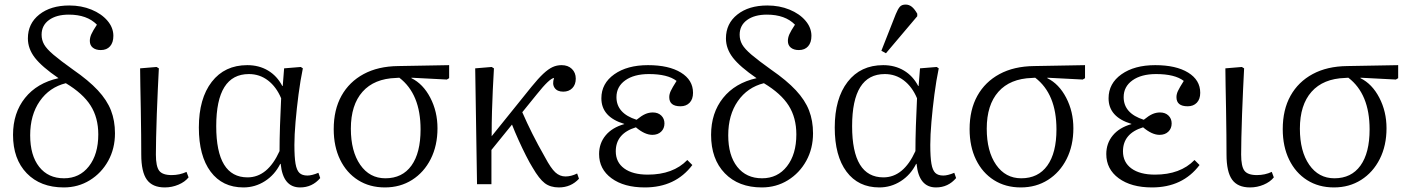

<svg xmlns="http://www.w3.org/2000/svg" viewBox="-20 -806 6178 840"><path d="M259 14Q157 14 97 -48Q37 -110 37 -216Q37 -312 89.5 -377.5Q142 -443 236 -464Q163 -514 132.5 -553.5Q102 -593 102 -638Q102 -703 152 -742.5Q202 -782 283 -782Q336 -782 380 -764Q424 -746 450 -715.5Q476 -685 476 -649Q476 -620 461.5 -603.5Q447 -587 421 -587Q399 -587 386 -597.5Q373 -608 373 -627Q373 -641 379.5 -656Q386 -671 404 -698Q361 -742 281 -742Q227 -742 194.5 -718.5Q162 -695 162 -654Q162 -631 173 -611.5Q184 -592 214 -566.5Q244 -541 300 -501Q368 -454 408 -411Q448 -368 465.5 -323Q483 -278 483 -223Q483 -156 453.5 -102.5Q424 -49 373 -17.5Q322 14 259 14ZM260 -26Q328 -26 369 -78.5Q410 -131 410 -218Q410 -291 376.5 -344Q343 -397 268 -442Q196 -424 154 -363.5Q112 -303 112 -214Q112 -126 151.5 -76Q191 -26 260 -26Z M701 14Q647 14 622.5 -20Q598 -54 598 -130Q598 -164 597.5 -216.5Q597 -269 596 -325.5Q595 -382 594 -431Q593 -480 593 -507L665 -513L675 -507Q673 -468 670.5 -415Q668 -362 666 -306.5Q664 -251 663 -204Q662 -157 662 -130Q662 -78 676.5 -59Q691 -40 731 -40Q766 -40 796 -54L805 -30Q789 -10 760.5 2Q732 14 701 14Z M1045 14Q953 14 901.5 -55Q850 -124 850 -248Q850 -375 906.5 -448Q963 -521 1062 -521Q1113 -521 1152.5 -497.5Q1192 -474 1215 -430H1217L1223 -507L1296 -513L1305 -507Q1294 -454 1286 -392.5Q1278 -331 1273 -273Q1268 -215 1268 -172Q1268 -118 1273 -89.5Q1278 -61 1290 -49.5Q1302 -38 1325 -38Q1344 -38 1373 -50L1381 -27Q1346 14 1293 14Q1218 14 1208 -89H1206Q1182 -41 1139 -13.5Q1096 14 1045 14ZM1063 -30Q1151 -30 1203 -145Q1203 -194 1205 -256Q1207 -318 1210 -376Q1189 -426 1152.5 -454Q1116 -482 1069 -482Q926 -482 926 -254Q926 -30 1063 -30Z M1664 14Q1597 14 1546.5 -18Q1496 -50 1468 -107.5Q1440 -165 1440 -241Q1440 -326 1474 -387Q1508 -448 1571 -482Q1634 -516 1722 -517L1945 -521V-464L1935 -458L1780 -466V-464Q1831 -439 1862.5 -378.5Q1894 -318 1894 -245Q1894 -169 1864.5 -110.5Q1835 -52 1783 -19Q1731 14 1664 14ZM1666 -26Q1740 -26 1780 -81.5Q1820 -137 1820 -240Q1820 -395 1727 -466L1713 -465Q1617 -462 1566 -404.5Q1515 -347 1515 -243Q1515 -144 1556 -85Q1597 -26 1666 -26Z M2425 14Q2388 14 2363.5 -4.5Q2339 -23 2310 -73Q2298 -92 2281.5 -124.5Q2265 -157 2248.5 -193.5Q2232 -230 2220 -261L2130 -150V0H2067L2059 -507L2131 -513L2141 -507Q2138 -457 2136 -412.5Q2134 -368 2132.5 -319.5Q2131 -271 2131 -210L2305 -426Q2335 -463 2357 -483.5Q2379 -504 2397.5 -512.5Q2416 -521 2437 -521Q2465 -521 2482 -504.5Q2499 -488 2499 -462Q2499 -436 2484 -420.5Q2469 -405 2444 -405Q2418 -405 2406.5 -421.5Q2395 -438 2404 -465Q2384 -463 2329 -394L2265 -315Q2286 -267 2309 -221Q2332 -175 2365 -117Q2390 -70 2409.5 -52Q2429 -34 2454 -34Q2479 -34 2505 -47L2513 -24Q2478 14 2425 14Z M2801 14Q2710 14 2655.5 -26Q2601 -66 2601 -132Q2601 -179 2629.5 -213.5Q2658 -248 2711 -263V-264Q2611 -294 2611 -376Q2611 -441 2667.5 -481Q2724 -521 2815 -521Q2906 -521 2959 -488.5Q3012 -456 3012 -400Q3012 -372 2997 -356.5Q2982 -341 2957 -341Q2908 -341 2908 -381Q2908 -394 2914.5 -408Q2921 -422 2940 -452Q2901 -482 2819 -482Q2754 -482 2715.5 -454.5Q2677 -427 2677 -381Q2677 -310 2765 -282Q2787 -300 2803 -307Q2819 -314 2836 -314Q2859 -314 2873 -300.5Q2887 -287 2887 -266Q2887 -244 2872.5 -230Q2858 -216 2834 -216Q2801 -216 2762 -249Q2674 -222 2674 -144Q2674 -96 2711 -69Q2748 -42 2814 -42Q2925 -42 2987 -106L3009 -84Q2935 14 2801 14Z M3313 14Q3211 14 3151 -48Q3091 -110 3091 -216Q3091 -312 3143.5 -377.5Q3196 -443 3290 -464Q3217 -514 3186.5 -553.5Q3156 -593 3156 -638Q3156 -703 3206 -742.5Q3256 -782 3337 -782Q3390 -782 3434 -764Q3478 -746 3504 -715.5Q3530 -685 3530 -649Q3530 -620 3515.5 -603.5Q3501 -587 3475 -587Q3453 -587 3440 -597.5Q3427 -608 3427 -627Q3427 -641 3433.5 -656Q3440 -671 3458 -698Q3415 -742 3335 -742Q3281 -742 3248.5 -718.5Q3216 -695 3216 -654Q3216 -631 3227 -611.5Q3238 -592 3268 -566.5Q3298 -541 3354 -501Q3422 -454 3462 -411Q3502 -368 3519.5 -323Q3537 -278 3537 -223Q3537 -156 3507.5 -102.5Q3478 -49 3427 -17.5Q3376 14 3313 14ZM3314 -26Q3382 -26 3423 -78.5Q3464 -131 3464 -218Q3464 -291 3430.5 -344Q3397 -397 3322 -442Q3250 -424 3208 -363.5Q3166 -303 3166 -214Q3166 -126 3205.5 -76Q3245 -26 3314 -26Z M3827 14Q3735 14 3683.5 -55Q3632 -124 3632 -248Q3632 -375 3688.5 -448Q3745 -521 3844 -521Q3895 -521 3934.5 -497.5Q3974 -474 3997 -430H3999L4005 -507L4078 -513L4087 -507Q4076 -454 4068 -392.5Q4060 -331 4055 -273Q4050 -215 4050 -172Q4050 -118 4055 -89.5Q4060 -61 4072 -49.5Q4084 -38 4107 -38Q4126 -38 4155 -50L4163 -27Q4128 14 4075 14Q4000 14 3990 -89H3988Q3964 -41 3921 -13.5Q3878 14 3827 14ZM3845 -30Q3933 -30 3985 -145Q3985 -194 3987 -256Q3989 -318 3992 -376Q3971 -426 3934.5 -454Q3898 -482 3851 -482Q3708 -482 3708 -254Q3708 -30 3845 -30ZM3856 -573 3836 -584 3899 -744Q3908 -766 3916.5 -776Q3925 -786 3942 -786Q3957 -786 3969 -776.5Q3981 -767 3993 -746V-735Z M4446 14Q4379 14 4328.5 -18Q4278 -50 4250 -107.5Q4222 -165 4222 -241Q4222 -326 4256 -387Q4290 -448 4353 -482Q4416 -516 4504 -517L4727 -521V-464L4717 -458L4562 -466V-464Q4613 -439 4644.5 -378.5Q4676 -318 4676 -245Q4676 -169 4646.5 -110.5Q4617 -52 4565 -19Q4513 14 4446 14ZM4448 -26Q4522 -26 4562 -81.5Q4602 -137 4602 -240Q4602 -395 4509 -466L4495 -465Q4399 -462 4348 -404.5Q4297 -347 4297 -243Q4297 -144 4338 -85Q4379 -26 4448 -26Z M5020 14Q4929 14 4874.5 -26Q4820 -66 4820 -132Q4820 -179 4848.5 -213.5Q4877 -248 4930 -263V-264Q4830 -294 4830 -376Q4830 -441 4886.5 -481Q4943 -521 5034 -521Q5125 -521 5178 -488.5Q5231 -456 5231 -400Q5231 -372 5216 -356.5Q5201 -341 5176 -341Q5127 -341 5127 -381Q5127 -394 5133.5 -408Q5140 -422 5159 -452Q5120 -482 5038 -482Q4973 -482 4934.5 -454.5Q4896 -427 4896 -381Q4896 -310 4984 -282Q5006 -300 5022 -307Q5038 -314 5055 -314Q5078 -314 5092 -300.5Q5106 -287 5106 -266Q5106 -244 5091.5 -230Q5077 -216 5053 -216Q5020 -216 4981 -249Q4893 -222 4893 -144Q4893 -96 4930 -69Q4967 -42 5033 -42Q5144 -42 5206 -106L5228 -84Q5154 14 5020 14Z M5449 14Q5395 14 5370.5 -20Q5346 -54 5346 -130Q5346 -164 5345.5 -216.5Q5345 -269 5344 -325.5Q5343 -382 5342 -431Q5341 -480 5341 -507L5413 -513L5423 -507Q5421 -468 5418.5 -415Q5416 -362 5414 -306.5Q5412 -251 5411 -204Q5410 -157 5410 -130Q5410 -78 5424.5 -59Q5439 -40 5479 -40Q5514 -40 5544 -54L5553 -30Q5537 -10 5508.5 2Q5480 14 5449 14Z M5816 14Q5749 14 5698.5 -18Q5648 -50 5620 -107.5Q5592 -165 5592 -241Q5592 -326 5626 -387Q5660 -448 5723 -482Q5786 -516 5874 -517L6097 -521V-464L6087 -458L5932 -466V-464Q5983 -439 6014.5 -378.5Q6046 -318 6046 -245Q6046 -169 6016.5 -110.5Q5987 -52 5935 -19Q5883 14 5816 14ZM5818 -26Q5892 -26 5932 -81.5Q5972 -137 5972 -240Q5972 -395 5879 -466L5865 -465Q5769 -462 5718 -404.5Q5667 -347 5667 -243Q5667 -144 5708 -85Q5749 -26 5818 -26Z"/></svg>

Font: Literata 36pt Light
Style: Regular
Weight: 300
Designer: Latin by Veronika Burian and Jose Scaglione. Greek by Irene Vlachou. Cyrillic by Vera Evstafieva.
Foundry: TypeTogether
Version: Version 3.002